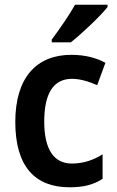

<svg xmlns="http://www.w3.org/2000/svg" viewBox="-20 -786 497 816"><path d="M437 -756V-766H299C274 -721 232 -661 200 -618V-606H281C328 -643 407 -718 437 -756ZM276 10C335 10 378 -1 416 -26V-130C377 -106 336 -91 285 -91C209 -91 168 -151 168 -269C168 -389 207 -451 286 -451C320 -451 357 -440 393 -424L428 -519C392 -539 344 -553 283 -553C136 -553 45 -457 45 -268C45 -78 129 10 276 10Z"/></svg>

Font: Noto Sans Thai SemCond SemBd
Style: Regular
Weight: 600
Width: 4
Designer: Monotype Design Team
Foundry: Monotype Imaging Inc.
Version: Version 2.002